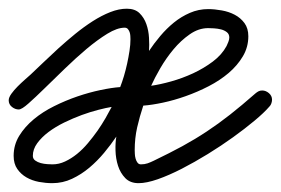

<svg xmlns="http://www.w3.org/2000/svg" viewBox="-59 -410 642 439"><path d="M-16.1 -159.7Q-24.4 -159.7 -31.7 -165.5Q-39.1 -171.4 -39.1 -180.7Q-39.1 -187 -33 -195.6Q-26.9 -204.1 -18.6 -212.4Q-10.3 -220.7 -2 -228Q6.3 -235.4 11.2 -239.7Q23.9 -251.5 40 -267.1Q56.2 -282.7 74.7 -299.6Q93.3 -316.4 113 -332.5Q132.8 -348.6 153.1 -361.6Q173.3 -374.5 193.1 -382.3Q212.9 -390.1 231 -390.1Q249.5 -390.1 260 -379.9Q270.5 -369.6 275.6 -355Q280.8 -340.3 281.7 -323.5Q282.7 -306.6 281.7 -293.5Q293 -310.5 307.4 -327.6Q321.8 -344.7 338.6 -358.4Q355.5 -372.1 375.2 -380.6Q395 -389.2 417 -389.2Q431.6 -389.2 448 -386.2Q464.4 -383.3 477.8 -376.2Q491.2 -369.1 500 -357.2Q508.8 -345.2 508.8 -327.1Q508.8 -302.2 496.3 -281.2Q483.9 -260.3 463.9 -243.2Q443.8 -226.1 418.2 -212.9Q392.6 -199.7 365.7 -190.2Q338.9 -180.7 313.5 -175.3Q288.1 -169.9 268.6 -168.5Q260.3 -143.6 254.6 -118.7Q249 -93.8 249 -66.9Q249 -64 249.3 -58.3Q249.5 -52.7 251 -47.4Q252.4 -42 255.4 -38.1Q258.3 -34.2 263.2 -34.2Q271.5 -34.2 278.6 -36.6Q285.6 -39.1 292.5 -42.5Q329.1 -60.1 358.2 -75.9Q387.2 -91.8 413.8 -109.4Q440.4 -127 467 -147.9Q493.7 -168.9 524.9 -196.3Q528.3 -199.2 532 -201.2Q535.6 -203.1 540.5 -203.1Q548.8 -203.1 555.9 -197Q563 -190.9 563 -182.1Q563 -178.2 561.5 -173.8Q560.1 -169.4 557.1 -166.5Q544.9 -152.3 522.9 -134Q501 -115.7 473.9 -96.2Q446.8 -76.7 416.3 -57.9Q385.7 -39.1 356.7 -24.2Q327.6 -9.3 301.8 -0.2Q275.9 8.8 257.8 8.8Q238.8 8.8 227.5 -2.7Q216.3 -14.2 210.9 -30.8Q205.6 -47.4 205.1 -65.7Q204.6 -84 207 -97.7Q194.8 -79.6 179.2 -60.8Q163.6 -42 145.3 -26.6Q127 -11.2 105.7 -1.2Q84.5 8.8 60.5 8.8Q45.9 8.8 30 5.9Q14.2 2.9 1.5 -4.4Q-11.2 -11.7 -19.5 -23.7Q-27.8 -35.6 -27.8 -53.7Q-27.8 -78.6 -15.1 -99.4Q-2.4 -120.1 18.1 -137.2Q38.6 -154.3 64.7 -167.2Q90.8 -180.2 117.9 -189.5Q145 -198.7 170.7 -204.1Q196.3 -209.5 215.8 -210.9Q220.2 -222.2 224.4 -236.1Q228.5 -250 231.7 -264.6Q234.9 -279.3 237.1 -293.7Q239.3 -308.1 239.3 -320.3Q239.3 -323.2 239 -327.9Q238.8 -332.5 237.3 -336.7Q235.8 -340.8 233.2 -343.8Q230.5 -346.7 226.1 -346.7Q209 -346.7 186.3 -332.8Q163.6 -318.8 138.9 -298.1Q114.3 -277.3 89.4 -253.2Q64.5 -229 43.2 -208.3Q22 -187.5 6.3 -173.6Q-9.3 -159.7 -16.1 -159.7ZM61 -34.2Q75.7 -34.2 89.8 -40.8Q104 -47.4 117.2 -58.1Q130.4 -68.8 142.1 -82.8Q153.8 -96.7 164.1 -111.3Q174.3 -126 182.4 -140.1Q190.4 -154.3 196.3 -165.5Q184.1 -163.6 166 -158.9Q147.9 -154.3 127.9 -147Q107.9 -139.6 87.9 -129.9Q67.9 -120.1 52 -108.2Q36.1 -96.2 26.1 -82.5Q16.1 -68.8 16.1 -53.7Q16.1 -46.9 21.5 -43Q26.9 -39.1 34.2 -37.1Q41.5 -35.2 49.1 -34.7Q56.6 -34.2 61 -34.2ZM286.6 -213.9Q307.1 -216.8 332.5 -223.9Q357.9 -231 382.6 -242.4Q407.2 -253.9 427.7 -269.3Q448.2 -284.7 459 -304.7Q460.9 -308.6 463.1 -314.2Q465.3 -319.8 465.3 -324.2Q465.3 -332 459.7 -336.4Q454.1 -340.8 446.3 -342.8Q438.5 -344.7 430.2 -345.2Q421.9 -345.7 417 -345.7Q395 -345.7 374.8 -331.5Q354.5 -317.4 337.6 -297.1Q320.8 -276.9 307.6 -254.2Q294.4 -231.4 286.6 -213.9Z"/></svg>

Font: Helvetia Verbundene
Style: Regular
Weight: 400
Designer: Peter Wiegel, original typeface by Carl Albert Fahrenwaldt 1901
Foundry: Peter Wiegel
Version: Version 2.000